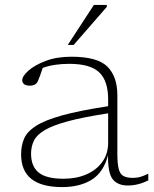

<svg xmlns="http://www.w3.org/2000/svg" viewBox="-20 -752 626 782"><path d="M500 3.5Q460 3.5 439.5 -21.5Q419 -46.5 420 -120Q402 -50.5 353.8 -20.2Q305.5 10 233 10Q66 10 66 -123Q66 -158.5 78 -187Q90 -215.5 125.8 -238.8Q161.5 -262 232.2 -281.8Q303 -301.5 420.5 -319.5V-347Q420.5 -422.5 384.2 -457.2Q348 -492 262 -492Q199.5 -492 154 -475.5Q149 -460 143.8 -445.8Q138.5 -431.5 134.5 -422Q129.5 -411 120.8 -407Q112 -403 103.5 -403Q86 -403 78.2 -409.2Q70.5 -415.5 70.5 -425Q70.5 -441.5 95.5 -464Q120.5 -486.5 165.8 -503.8Q211 -521 270.5 -521Q377 -521 417.5 -480.5Q458 -440 458 -364V-127Q458 -85.5 463.5 -64Q469 -42.5 483 -35Q497 -27.5 521.5 -27.5Q537 -27.5 550.5 -31.2Q564 -35 584 -44.5V-17.5Q543.5 3.5 500 3.5ZM106.5 -126Q106.5 -74.5 137.5 -49.2Q168.5 -24 239 -24Q291.5 -24 332.5 -42Q373.5 -60 397 -93Q420.5 -126 420.5 -170.5V-290.5Q319.5 -275 257.2 -258.2Q195 -241.5 162.2 -222Q129.5 -202.5 118 -178.8Q106.5 -155 106.5 -126ZM256 -569 362.5 -732H415V-724L280 -569Z"/></svg>

Font: Newsreader Caption ExtraLight
Style: Regular
Weight: 275
Designer: Hugues Gentile
Foundry: Production Type
Version: Version 1.001